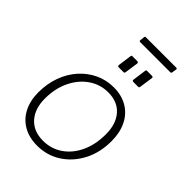

<svg xmlns="http://www.w3.org/2000/svg" viewBox="-253 -984 1105 1105"><g transform="rotate(45 299.0 -432.0)"><path d="M262 10Q197 10 149 -17.5Q101 -45 75.5 -95.5Q50 -146 50 -212Q50 -283 72 -343Q94 -403 133.5 -447Q173 -491 225 -515.5Q277 -540 337 -540Q402 -540 449.5 -511.5Q497 -483 522 -431.5Q547 -380 547 -312Q547 -218 509 -145.5Q471 -73 406.5 -31.5Q342 10 262 10ZM266 -34Q332 -34 384 -69.5Q436 -105 466 -168.5Q496 -232 496 -317Q496 -400 453.5 -448.5Q411 -497 335 -497Q270 -497 217 -460.5Q164 -424 133 -360Q102 -296 102 -213Q102 -131 145.5 -82.5Q189 -34 266 -34ZM335 -730 324 -653Q323 -645 321 -643Q319 -641 310 -641H278Q270 -641 268 -644Q266 -647 267 -653L278 -733Q279 -739 280.5 -740.5Q282 -742 287 -742H326Q331 -742 333.5 -739Q336 -736 335 -730ZM454 -730 443 -653Q442 -645 440 -643Q438 -641 429 -641H397Q389 -641 387 -644Q385 -647 386 -653L397 -733Q398 -739 399.5 -740.5Q401 -742 406 -742H445Q450 -742 453 -739Q456 -736 454 -730ZM518 -866 514 -839Q513 -834 511.5 -832.5Q510 -831 503 -831H261Q256 -831 254 -834Q252 -837 253 -841L256 -868Q257 -871 258 -872.5Q259 -874 262 -874H512Q515 -874 517 -871.5Q519 -869 518 -866Z"/></g></svg>

Font: Libre Franklin Thin ExtraLight
Style: Italic
Weight: 250
Italic angle: -8°
Version: Version 3.000